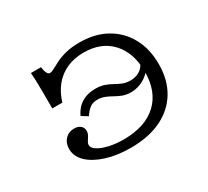

<svg xmlns="http://www.w3.org/2000/svg" viewBox="-122 -772 1053 974"><g transform="rotate(-30 405.0 -285.0)"><path d="M392.7 11.3Q313.7 11.3 251.2 -8.5Q188.7 -28.2 153.2 -62.1Q117.7 -96 117.7 -140.3Q117.7 -174.2 138.3 -196Q158.9 -217.7 191.1 -217.7Q213.7 -217.7 227.4 -206.5Q241.1 -195.2 241.1 -176.6Q241.1 -162.1 234.3 -150Q227.4 -137.9 220.6 -127.8Q213.7 -117.7 213.7 -107.3Q213.7 -90.3 236.7 -75.8Q259.7 -61.3 298 -52.4Q336.3 -43.5 382.3 -43.5Q508.9 -43.5 577.8 -107.7Q646.8 -171.8 646.8 -288.7Q646.8 -399.2 587.5 -463.3Q528.2 -527.4 425.8 -527.4Q371 -527.4 327 -508.1Q283.1 -488.7 252.4 -451.6Q221.8 -414.5 205.6 -361.3H146.8Q146.8 -427.4 146.4 -466.5Q146 -505.6 145.2 -529.4Q144.4 -553.2 142.7 -571H201.6Q204.8 -546.8 211.3 -534.7Q217.7 -522.6 227.4 -522.6Q237.1 -522.6 252.8 -531.5Q268.5 -540.3 292.7 -552.4Q316.9 -564.5 351.6 -573.4Q386.3 -582.3 433.1 -582.3Q521.8 -582.3 587.9 -545.6Q654 -508.9 690.7 -442.3Q727.4 -375.8 727.4 -287.1Q727.4 -194.4 687.1 -127.4Q646.8 -60.5 572.2 -24.6Q497.6 11.3 392.7 11.3ZM384.7 -338.7Q416.1 -338.7 438.3 -330.6Q460.5 -322.6 479 -312.1Q497.6 -301.6 516.9 -293.5Q536.3 -285.5 562.1 -285.5Q591.9 -285.5 614.5 -298.8Q637.1 -312.1 647.6 -336.3L669.4 -320.2Q657.3 -283.1 618.5 -257.7Q579.8 -232.3 534.7 -232.3Q507.3 -232.3 486.3 -240.3Q465.3 -248.4 447.2 -258.9Q429 -269.4 409.3 -277.4Q389.5 -285.5 365.3 -285.5Q341.1 -285.5 323.8 -273.8Q306.5 -262.1 287.9 -233.9L251.6 -256.5Q270.2 -296.8 304 -317.7Q337.9 -338.7 384.7 -338.7Z"/></g></svg>

Font: Playfair 5pt SemiExpanded Light
Style: Regular
Weight: 300
Width: 6
Designer: Claus Eggers Sørensen
Foundry: Claus Eggers Sørensen
Version: Version 2.203